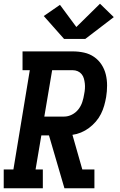

<svg xmlns="http://www.w3.org/2000/svg" viewBox="-24 -1011 644 1031"><path d="M-4 0V-101H48L136 -634H97V-735H367Q398 -735 427.5 -728.5Q457 -722 481 -705.5Q505 -689 521 -664.5Q537 -640 544 -611.5Q551 -583 551 -552Q551 -521 546 -490Q542 -467 535.5 -444Q529 -421 518 -399Q507 -377 490.5 -358Q474 -339 454 -324Q434 -309 411 -299.5Q388 -290 365 -287L418 -101H483V0H322L239 -284H198L167 -101H206V0ZM214 -385H320Q342 -385 362.5 -395.5Q383 -406 397 -424Q411 -442 418 -463.5Q425 -485 428 -506Q431 -520 432 -534.5Q433 -549 431.5 -562.5Q430 -576 426.5 -589Q423 -602 414.5 -612.5Q406 -623 393.5 -628.5Q381 -634 367 -634H256ZM320 -802 211 -925 298 -985 386 -866 513 -991 587 -919 434 -802Z"/></svg>

Font: Iosevka Etoile Oblique
Style: Bold
Weight: 700
Italic angle: -9°
Designer: Belleve Invis
Foundry: Belleve Invis
Version: Version 15.5.2; ttfautohint (v1.8.4)